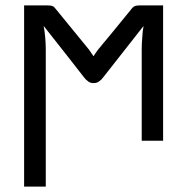

<svg xmlns="http://www.w3.org/2000/svg" viewBox="-20 -527 701 719"><path d="M590.8 -506.8Q590.8 -379.9 590.8 0Q570.3 0 510.7 0Q510.7 -85.9 510.7 -343.8Q510.7 -362.3 512.7 -385.7Q513.7 -409.2 517.6 -429.7Q467.8 -366.2 367.2 -238.3Q360.4 -228.5 351.6 -222.7Q343.8 -215.8 330.1 -215.8Q317.4 -215.8 309.6 -222.7Q300.8 -228.5 293.9 -238.3Q244.1 -302.7 143.6 -429.7Q147.5 -409.2 149.4 -385.7Q151.4 -362.3 151.4 -343.8Q151.4 -171.9 151.4 171.9Q130.9 171.9 70.3 171.9Q70.3 43.9 70.3 -336.9Q70.3 -378.9 70.3 -506.8Q92.8 -506.8 158.2 -506.8Q170.9 -506.8 177.7 -503.9Q183.6 -501 191.4 -490.2Q232.4 -440.4 313.5 -340.8Q323.2 -327.1 330.1 -316.4Q334 -322.3 337.9 -328.1Q342.8 -334 347.7 -341.8Q388.7 -390.6 469.7 -490.2Q477.5 -501 484.4 -503.9Q490.2 -506.8 503.9 -506.8Q532.2 -506.8 590.8 -506.8Z"/></svg>

Font: Lato
Style: Regular
Weight: 400
Designer: Lukasz Dziedzic with Adam Twardoch and Botio Nikoltchev
Version: Version 2.015; 2015-08-06; http://www.latofonts.com/